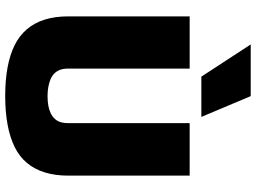

<svg xmlns="http://www.w3.org/2000/svg" viewBox="-143 -832 985 739"><g transform="rotate(90 349.5 -462.5)"><path d="M43 -233V-700H244V-232Q244 -215 248.5 -202Q253 -189 262.5 -179.5Q272 -170 285 -164.5Q298 -159 314.5 -156Q331 -153 350 -153Q370 -153 386.5 -156Q403 -159 415.5 -165Q428 -171 437 -180.5Q446 -190 450 -203Q454 -216 454 -232V-700H656V-233Q656 -182 643.5 -142Q631 -102 606.5 -73Q582 -44 545 -26Q508 -8 459 1Q410 10 349 10Q289 10 240 1Q191 -8 154.5 -26Q118 -44 93 -73Q68 -102 55.5 -142Q43 -182 43 -233ZM275 -745 151 -935H350L430 -745Z"/></g></svg>

Font: Georama ExtraBold
Style: Regular
Weight: 800
Designer: Jean-Baptiste Levee
Foundry: Production Type
Version: Version 1.001